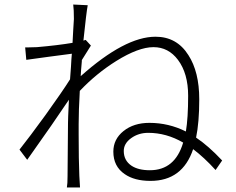

<svg xmlns="http://www.w3.org/2000/svg" viewBox="-20 -801 1040 847"><path d="M560 -70Q590 -50 641 -50Q752 -50 788 -172Q714 -215 634 -215Q591 -215 558.5 -191.5Q526 -168 526 -135Q526 -93 560 -70ZM66 -141Q109 -195 181 -294Q255 -397 289 -451Q290 -469 293 -505Q295 -545 297 -564Q274 -561 198 -551Q127 -541 96 -537L91 -592Q98 -592 107 -592Q119 -592 143 -593Q235 -601 300 -612Q301 -633 303 -668Q306 -710 306 -717Q306 -759 303 -781L367 -778Q361 -747 348 -622L358 -625L381 -600Q377 -593 366 -576Q349 -549 341 -536Q341 -534 341 -531Q337 -487 336 -465Q531 -639 666 -639Q760 -639 811 -558Q859 -484 859 -363Q859 -261 845 -194Q900 -157 960 -93L931 -51Q880 -107 832 -143Q785 -3 644 -3Q573 -3 530 -33Q480 -67 480 -132Q480 -187 525 -223Q570 -259 639 -259Q724 -259 800 -221Q810 -280 810 -378.5Q810 -477 765 -537Q723 -593 657 -593Q591 -593 493 -532Q405 -477 332 -400Q327 -312 327 -254Q327 -237 327 -207Q327 -96 330 -25L333 26H275Q278 11 278 -24Q279 -73 279 -143Q280 -211 280 -259Q280 -277 283 -338Q284 -353 284 -361Q220 -265 100 -96Z"/></svg>

Font: Source Han Sans Light
Style: Regular
Weight: 300
Designer: Ryoko NISHIZUKA Ë•øÂ°öÊ∂ºÂ≠ê (kana & ideographs); Paul D. Hunt (Latin, Greek & Cyrillic); Wenlong ZHANG Âº†ÊñáÈæô (bopom
Foundry: Adobe Systems Incorporated
Version: Version 1.004;PS 1.004;hotconv 1.0.82;makeotf.lib2.5.63406; 